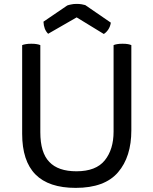

<svg xmlns="http://www.w3.org/2000/svg" viewBox="-20 -916 764 960"><path d="M181.6 -690.4Q174.8 -693.4 164.1 -695.3Q153.3 -697.3 136.7 -697.3Q120.1 -697.3 109.4 -695.3Q97.7 -693.4 90.8 -690.4Q90.8 -668 90.8 -625Q90.8 -530.3 90.8 -247.1Q90.8 -111.3 157.2 -43.9Q223.6 23.4 358.4 23.4Q503.9 23.4 570.3 -54.7Q636.7 -131.8 636.7 -264.6Q636.7 -406.2 636.7 -690.4Q629.9 -693.4 620.1 -695.3Q609.4 -697.3 592.8 -697.3Q576.2 -697.3 565.4 -695.3Q554.7 -693.4 547.9 -690.4Q547.9 -545.9 547.9 -257.8Q547.9 -168.9 503.9 -114.3Q460 -59.6 362.3 -59.6Q270.5 -59.6 226.6 -106.4Q181.6 -152.3 181.6 -254.9Q181.6 -400.4 181.6 -690.4ZM363.3 -829.1Q397.5 -808.6 499 -746.1Q511.7 -753.9 521.5 -768.6Q531.2 -783.2 534.2 -802.7Q491.2 -832 406.2 -890.6Q400.4 -892.6 388.7 -894.5Q377.9 -896.5 363.3 -896.5Q346.7 -896.5 335 -893.6Q324.2 -891.6 316.4 -888.7Q276.4 -862.3 197.3 -807.6Q198.2 -788.1 204.1 -772.5Q210 -757.8 220.7 -747.1Q268.6 -774.4 363.3 -829.1Z"/></svg>

Font: cl
Style: Regular
Weight: 400
Designer: Mitja Miklavcic
Version: Version 1.0